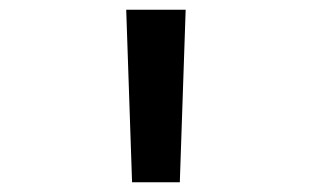

<svg xmlns="http://www.w3.org/2000/svg" viewBox="-20 -820 640 394"><path d="M251 -446 239 -800H361L349 -446Z"/></svg>

Font: Victor Mono Thin
Style: Bold
Weight: 700
Monospace: yes
Version: Version 1.561;gftools[0.9.30]